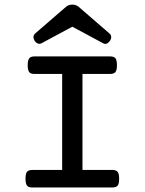

<svg xmlns="http://www.w3.org/2000/svg" viewBox="-20 -829 640 849"><path d="M163.6 -637.7Q159.2 -635.3 154.3 -635.3Q142.6 -635.3 133.3 -648.4Q127.9 -656.7 127.9 -664.6Q127.9 -674.8 136.2 -681.6L272.9 -799.8Q284.2 -808.6 299.8 -808.6Q315.4 -808.6 326.7 -799.8L463.4 -681.6Q471.7 -674.8 471.7 -665Q471.7 -656.2 465.3 -647.5Q459.5 -639.6 453.1 -636.7Q448.2 -634.8 445.3 -634.8Q440.9 -634.8 436 -637.7L299.8 -710.9ZM254.9 -502H133.3Q123.5 -502 117.4 -504.2Q111.3 -506.3 107.9 -512.2Q102.5 -521.5 102.5 -540.5Q102.5 -561 108.4 -569.8Q111.8 -575.2 117.9 -577.4Q124 -579.6 133.3 -579.6H466.3Q483.9 -579.6 490.7 -571.3Q497.1 -562 497.1 -540.5Q497.1 -519 490.7 -510.7Q483.9 -502 466.3 -502H344.7V-77.6H476.1Q493.2 -77.6 500 -69.3Q506.8 -60.5 506.8 -38.6Q506.8 -18.1 501.5 -9.8Q495.1 0 476.1 0H123.5Q113.8 0 107.7 -2.2Q101.6 -4.4 98.1 -10.3Q92.8 -19.5 92.8 -38.6Q92.8 -59.1 98.6 -68.4Q105.5 -77.6 123.5 -77.6H254.9Z"/></svg>

Font: Courier Prime Medium
Style: Regular
Weight: 500
Designer: Alan Dague-Greene
Foundry: Quote-Unquote Apps
Version: Version 1.202